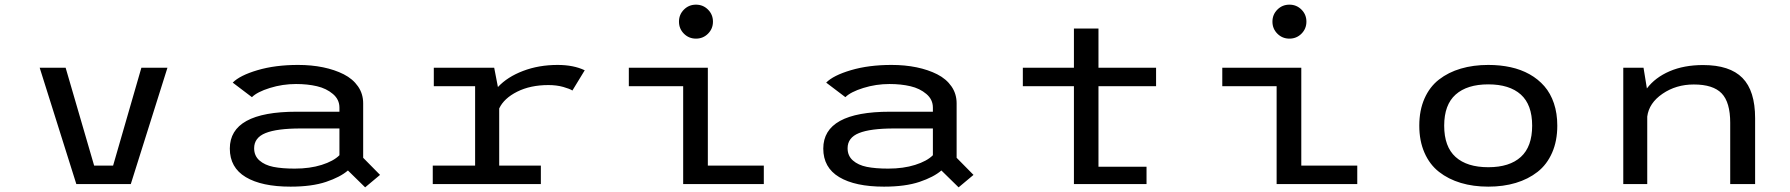

<svg xmlns="http://www.w3.org/2000/svg" viewBox="-20 -791 7690 825"><path d="M587.5 -500H699.5L542 0H308L150.5 -500H262L384.5 -79.5H466Z M1261 -512Q1318.5 -512 1368.2 -501.8Q1418 -491.5 1457 -471.8Q1496 -452 1518.2 -420Q1540.5 -388 1540.5 -347V-113L1613 -39.5L1549 14L1475 -58.5Q1442 -30 1381 -9.5Q1320 11 1228.5 11Q1104.5 11 1036 -30Q967.5 -71 967.5 -152.5Q967.5 -311 1254.5 -311H1438.5V-328.5Q1438.5 -363.5 1410.5 -387.2Q1382.5 -411 1342 -420.5Q1301.5 -430 1252 -430Q1194 -430 1139.5 -413Q1085 -396 1062.5 -373.5L980 -436Q1010.5 -467 1086.5 -489.5Q1162.5 -512 1261 -512ZM1246.5 -66.5Q1311.5 -66.5 1362.2 -82.5Q1413 -98.5 1438.5 -124V-239H1272Q1170 -239 1121 -219.2Q1072 -199.5 1072 -154Q1072 -121.5 1094.8 -101.5Q1117.5 -81.5 1154.5 -74Q1191.5 -66.5 1246.5 -66.5Z M2125 -79.5H2304V0H1839.5V-79.5H2021.5V-420.5H1844V-500H2103.5L2119.5 -417Q2160 -460.5 2227.5 -486.2Q2295 -512 2376 -512Q2444.5 -512 2492.5 -489L2439.5 -402Q2428.5 -409.5 2400 -417.5Q2371.5 -425.5 2336.5 -425.5Q2259 -425.5 2202.2 -397Q2145.5 -368.5 2125 -325Z M3022.2 -646.2Q3001 -625 2970.5 -625Q2940 -625 2918.8 -646.2Q2897.5 -667.5 2897.5 -698Q2897.5 -728.5 2918.8 -749.8Q2940 -771 2970.5 -771Q3001 -771 3022.2 -749.8Q3043.5 -728.5 3043.5 -698Q3043.5 -667.5 3022.2 -646.2ZM3021.5 -79.5H3262V0H2915.5V-420.5H2682V-500H3021.5Z M3811 -512Q3868.5 -512 3918.2 -501.8Q3968 -491.5 4007 -471.8Q4046 -452 4068.2 -420Q4090.5 -388 4090.5 -347V-113L4163 -39.5L4099 14L4025 -58.5Q3992 -30 3931 -9.5Q3870 11 3778.5 11Q3654.5 11 3586 -30Q3517.5 -71 3517.5 -152.5Q3517.5 -311 3804.5 -311H3988.5V-328.5Q3988.5 -363.5 3960.5 -387.2Q3932.5 -411 3892 -420.5Q3851.5 -430 3802 -430Q3744 -430 3689.5 -413Q3635 -396 3612.5 -373.5L3530 -436Q3560.5 -467 3636.5 -489.5Q3712.5 -512 3811 -512ZM3796.5 -66.5Q3861.5 -66.5 3912.2 -82.5Q3963 -98.5 3988.5 -124V-239H3822Q3720 -239 3671 -219.2Q3622 -199.5 3622 -154Q3622 -121.5 3644.8 -101.5Q3667.5 -81.5 3704.5 -74Q3741.5 -66.5 3796.5 -66.5Z M4375 -420.5V-500H4594.5V-668.5H4700V-500H4947.5V-420.5H4700V-74.5H4906.5V0H4594.5V-420.5Z M5572.2 -646.2Q5551 -625 5520.5 -625Q5490 -625 5468.8 -646.2Q5447.5 -667.5 5447.5 -698Q5447.5 -728.5 5468.8 -749.8Q5490 -771 5520.5 -771Q5551 -771 5572.2 -749.8Q5593.5 -728.5 5593.5 -698Q5593.5 -667.5 5572.2 -646.2ZM5571.5 -79.5H5812V0H5465.5V-420.5H5232V-500H5571.5Z M6078.5 -251Q6078.5 -317 6100.8 -367.5Q6123 -418 6163.2 -449.2Q6203.5 -480.5 6257 -496.2Q6310.5 -512 6375 -512Q6426.5 -512 6471 -502.2Q6515.5 -492.5 6552.5 -471.8Q6589.5 -451 6616 -420.5Q6642.5 -390 6657 -347Q6671.5 -304 6671.5 -251Q6671.5 -185.5 6649.2 -134.8Q6627 -84 6586.8 -52.5Q6546.5 -21 6493 -5Q6439.5 11 6375 11Q6310.5 11 6257 -5Q6203.5 -21 6163.2 -52.5Q6123 -84 6100.8 -134.8Q6078.5 -185.5 6078.5 -251ZM6185.5 -251Q6185.5 -160.5 6234.5 -116.5Q6283.5 -72.5 6375 -72.5Q6466.5 -72.5 6515 -116.8Q6563.5 -161 6563.5 -251Q6563.5 -341 6514.8 -384.8Q6466 -428.5 6375 -428.5Q6284 -428.5 6234.8 -384.8Q6185.5 -341 6185.5 -251Z M6955 0V-500H7042L7056.5 -411Q7092 -458 7154 -484.8Q7216 -511.5 7298 -511.5Q7412.5 -511.5 7467 -456.2Q7521.5 -401 7521.5 -283V0H7414.5V-263.5Q7414.5 -351.5 7377.8 -389.8Q7341 -428 7258 -428Q7182 -428 7123.8 -388.2Q7065.5 -348.5 7058 -290V0Z"/></svg>

Font: League Mono Wide
Style: Regular
Weight: 400
Width: 8
Designer: Tyler Finck
Foundry: The League of Moveable Type / Tyler Finck
Version: Version 2.210